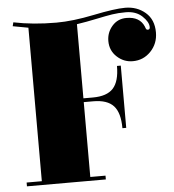

<svg xmlns="http://www.w3.org/2000/svg" viewBox="-51 -767 728 805"><g transform="rotate(-5 312.5 -364.0)"><path d="M362 -25V-9H30V-25H94V-671L29 -683L33 -699Q115 -682 213 -682Q282 -682 371.5 -700.5Q461 -719 505 -719Q555 -719 590 -689Q625 -659 625 -605Q625 -558 594 -525.5Q563 -493 518 -493Q480 -493 451.5 -519.5Q423 -546 423 -586Q423 -622 446.5 -649Q470 -676 507 -676Q563 -676 581 -633Q581 -632 582 -630Q583 -627 583.5 -626Q584 -625 585 -623Q586 -621 588 -620Q590 -619 592 -619Q601 -619 601 -629Q601 -651 575 -675.5Q549 -700 506 -700Q474 -700 448.5 -696Q423 -692 380.5 -683Q338 -674 298 -668V-356H338Q397 -356 423.5 -385Q450 -414 450 -479H466V-217H450Q450 -282 423.5 -311Q397 -340 338 -340H298V-25Z"/></g></svg>

Font: Elsie Swash Caps Black
Style: Regular
Weight: 900
Designer: Alejandro Inler
Foundry: Alejandro Inler
Version: 1.001